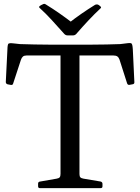

<svg xmlns="http://www.w3.org/2000/svg" viewBox="-20 -973 725 993"><path d="M498 -941Q507 -935 499 -929Q469 -901 438 -868Q407 -835 374 -797Q367 -790 358 -790H329Q320 -790 313 -797Q279 -835 248 -869Q217 -903 186 -931Q178 -937 187 -943Q190 -945 193.5 -947Q197 -949 200 -950Q209 -956 217 -950Q253 -928 288 -903.5Q323 -879 357 -853H335Q368 -879 402 -902.5Q436 -926 470 -947Q478 -952 487 -949Q490 -948 493 -945.5Q496 -943 498 -941ZM293 0V-742H391V0ZM643 -750Q653 -751 657.5 -749.5Q662 -748 664 -740.5Q666 -733 667 -716L675 -547Q675 -538 665 -537L649 -534Q640 -533 637 -543L598 -665Q594 -676 587 -681Q580 -686 567 -686H117Q105 -686 98.5 -680.5Q92 -675 88 -663L48 -541Q46 -532 35 -534L19 -537Q10 -540 10 -549L19 -730Q20 -740 22 -744.5Q24 -749 32 -749.5Q40 -750 56 -748L83 -745Q121 -744 159.5 -743Q198 -742 243 -742Q288 -742 343 -742Q398 -742 445 -742Q492 -742 531.5 -743Q571 -744 602 -745ZM186 0Q177 0 177 -10V-23Q177 -33 187 -34L273 -49Q285 -51 289 -56.5Q293 -62 293 -74V-215H391V-73Q391 -61 395.5 -56Q400 -51 412 -49L501 -34Q510 -31 510 -22V-9Q510 0 500 0Z"/></svg>

Font: Hahmlet
Style: Regular
Weight: 400
Designer: Minjoo Ham & Mark Frömberg
Foundry: hypertype
Version: Version 1.002